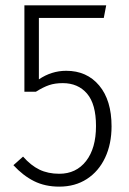

<svg xmlns="http://www.w3.org/2000/svg" viewBox="-20 -685 481 716"><path d="M367 -618H125V-389Q172 -421 227 -421Q304 -421 350 -366Q396 -311 396 -214Q396 -148 372 -97Q348 -46 304 -17.5Q260 11 201 11Q148 11 107 -9.5Q66 -30 30 -69L66 -101Q95 -68 127 -52.5Q159 -37 201 -37Q264 -37 301 -84.5Q338 -132 338 -215Q338 -297 304.5 -336Q271 -375 214 -375Q185 -375 163 -367.5Q141 -360 114 -343H71V-665H376Z"/></svg>

Font: Fira Sans Condensed Light
Style: Regular
Weight: 300
Width: 3
Designer: bBox Type GmbH & Carrois Corporate GbR & Edenspiekermann AG
Foundry: bBox Type GmbH & Carrois Corporate GbR & Edenspiekermann AG
Version: Version 4.301